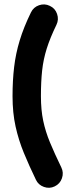

<svg xmlns="http://www.w3.org/2000/svg" viewBox="-20 -775 341 882"><path d="M209 -748Q233.4 -736.8 242.2 -710.9Q251 -685.1 239.3 -661.1Q210 -600.6 194.6 -551.5Q179.2 -502.4 173.6 -451.4Q168 -400.4 168 -333Q168 -270 178.5 -220.2Q189 -170.4 209.7 -120.4Q230.5 -70.3 261.7 -5.9Q273.4 18.1 264.6 43.7Q255.9 69.3 231.4 81.1Q207.5 92.8 181.9 83.7Q156.2 74.7 145 50.8Q113.8 -13.7 89.6 -72.5Q65.4 -131.3 51.5 -194.1Q37.6 -256.8 37.6 -333Q37.6 -405.3 44.9 -467Q52.2 -528.8 70.6 -589.4Q88.9 -649.9 122.1 -717.8Q133.8 -742.2 159.4 -751Q185.1 -759.8 209 -748Z"/></svg>

Font: Mikhak-FD Bold
Style: Regular
Weight: 700
Designer: Amin Abedi
Version: Version 3.3